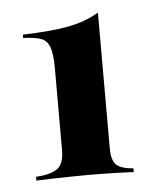

<svg xmlns="http://www.w3.org/2000/svg" viewBox="-36 -731 327 412"><g transform="rotate(-5 127.0 -525.0)"><path d="M26.6 -351.6V-359.7Q56.5 -361.3 71.8 -371.4Q87.1 -381.5 87.1 -411.3V-588.7Q87.1 -619.4 81.5 -634.3Q75.8 -649.2 62.5 -653.6Q49.2 -658.1 25 -658.9V-666.1Q83.9 -667.7 121.8 -674.6Q159.7 -681.5 189.5 -699.2V-407.3Q189.5 -379.8 200.4 -370.6Q211.3 -361.3 236.3 -359.7V-351.6Q224.2 -352.4 208.1 -352.8Q191.9 -353.2 174.6 -353.6Q157.3 -354 141.9 -354Q124.2 -354 103.6 -353.6Q83.1 -353.2 63.3 -352.8Q43.5 -352.4 26.6 -351.6Z"/></g></svg>

Font: Playfair 144pt SemiCondensed
Style: Bold
Weight: 700
Width: 4
Designer: Claus Eggers Sørensen
Foundry: Claus Eggers Sørensen
Version: Version 2.203